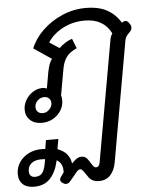

<svg xmlns="http://www.w3.org/2000/svg" viewBox="-116 -654 835 1064"><g transform="rotate(-5 301.5 -122.0)"><path d="M-54 283Q-54 228 -13 191.5Q28 155 91 155Q104 155 110 156L118 107H187L177 163Q242 186 251 249Q267 232 279.5 224Q292 216 306 216Q318 216 326.5 221Q335 226 343 238L362 267Q372 282 381 282Q389 282 395 276Q401 270 403 259L521 -407Q525 -435 536 -450Q494 -534 389 -534Q322 -534 266.5 -504.5Q211 -475 183 -430L238 -394Q252 -408 273 -421.5Q294 -435 311 -439L332 -385Q293 -368 274.5 -343Q256 -318 249 -278L223 -132Q227 -123 227 -105Q227 -58 191 -24Q155 10 104 10Q63 10 39 -12.5Q15 -35 15 -70Q15 -99 30.5 -125Q46 -151 71 -166.5Q96 -182 124 -182Q136 -182 148 -177L164 -268Q174 -320 191 -338L92 -405Q113 -458 160 -503.5Q207 -549 270 -576Q333 -603 400 -603Q472 -603 518 -578Q564 -553 595 -504Q605 -512 613 -512Q624 -512 632 -501Q639 -492 641.5 -487Q644 -482 644 -474Q644 -464 640 -458Q636 -452 628 -444Q609 -427 605 -406L487 262Q479 308 455 333.5Q431 359 391 359Q352 359 333 330L313 301Q306 292 302.5 288.5Q299 285 293 285Q282 285 270 300L233 345Q222 359 208 359Q199 359 188 351Q177 343 177 333Q177 325 187 312L200 294Q203 242 167 224L165 233Q152 290 119.5 324.5Q87 359 30 359Q-10 359 -32 338.5Q-54 318 -54 283ZM166 -95Q166 -111 155.5 -121Q145 -131 129 -131Q107 -131 91.5 -115.5Q76 -100 76 -79Q76 -63 86.5 -53Q97 -43 114 -43Q134 -43 150 -59Q166 -75 166 -95ZM99 240 104 212Q97 211 83 211Q48 211 28 227Q8 243 8 272Q8 287 16.5 296Q25 305 40 305Q65 305 78.5 290.5Q92 276 99 240Z"/></g></svg>

Font: Niramit
Style: Italic
Weight: 400
Italic angle: -10°
Version: Version 1.000; ttfautohint (v1.6)